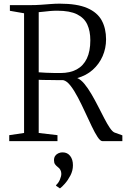

<svg xmlns="http://www.w3.org/2000/svg" viewBox="-20 -771 691 1049"><path d="M30.5 0V-32.5L111.5 -44.5V-698.5L34 -712V-743H147Q176.5 -743 204 -745Q231.5 -747 257 -749Q282.5 -751 306 -751Q401.5 -751 456.8 -727Q512 -703 535.8 -659.2Q559.5 -615.5 559.5 -556Q559.5 -507 540.5 -463.8Q521.5 -420.5 486.2 -389.2Q451 -358 402 -344.5Q421.5 -336.5 441 -313Q460.5 -289.5 479.5 -257Q498.5 -224.5 516.2 -189.8Q534 -155 550 -124Q566 -93 580.2 -72.2Q594.5 -51.5 605.5 -47L648.5 -31.5V0H539Q528 0 513 -22.8Q498 -45.5 480.8 -81.8Q463.5 -118 444.5 -159.2Q425.5 -200.5 405.8 -238.2Q386 -276 365.8 -302.2Q345.5 -328.5 326 -333Q314.5 -333 294.8 -333.2Q275 -333.5 254 -333.8Q233 -334 215.8 -334.2Q198.5 -334.5 191.5 -335V-44.5L294 -32.5V0ZM309.5 -372Q363 -372 399.2 -391.8Q435.5 -411.5 454.5 -451.2Q473.5 -491 473.5 -551Q473.5 -601 457 -637Q440.5 -673 401 -692.8Q361.5 -712.5 293 -712.5Q271.5 -712.5 253 -710.8Q234.5 -709 219.2 -707.2Q204 -705.5 191.5 -704.5V-376Q208.5 -374.5 231.8 -373.5Q255 -372.5 276.2 -372.2Q297.5 -372 309.5 -372ZM378.5 132Q378.5 161 364.8 187.5Q351 214 334.2 232.8Q317.5 251.5 308 258H307L286.5 244V240Q300 228 307.5 209.8Q315 191.5 315 179Q315 167 310 157.5Q305 148 294.5 140.5Q286.5 134.5 280.8 126.5Q275 118.5 275 104.5Q275 89.5 282 80Q289 70.5 299.8 66Q310.5 61.5 320 61.5H322.5Q348 61.5 363.2 80.8Q378.5 100 378.5 132Z"/></svg>

Font: Merriweather 72pt Light
Style: Regular
Weight: 300
Version: Version 2.100